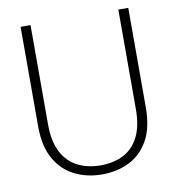

<svg xmlns="http://www.w3.org/2000/svg" viewBox="-80 -772 788 857"><g transform="rotate(-10 314.0 -344.0)"><path d="M315 12Q247 12 191.5 -15.5Q136 -43 103 -100.5Q70 -158 70 -249V-700H115V-250Q115 -172 141 -123Q167 -74 212.5 -51.5Q258 -29 315 -29Q374 -29 418.5 -51.5Q463 -74 488 -123Q513 -172 513 -250V-700H558V-249Q558 -158 526 -100.5Q494 -43 439 -15.5Q384 12 315 12Z"/></g></svg>

Font: DM Sans 18pt ExtraLight
Style: Regular
Weight: 250
Designer: Colophon Foundry, Jonny Pinhorn
Foundry: Colophon Foundry
Version: Version 4.004;gftools[0.9.30]